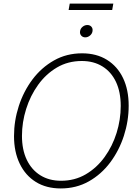

<svg xmlns="http://www.w3.org/2000/svg" viewBox="-20 -1033 757 1063"><path d="M316.4 10.3Q236.3 10.3 178.5 -25.6Q120.6 -61.5 89.1 -127Q57.6 -192.4 57.6 -279.3Q57.6 -364.3 84 -445.8Q110.4 -527.3 159.9 -593.3Q209.5 -659.2 279.1 -698.5Q348.6 -737.8 434.6 -737.8Q514.2 -737.8 572.3 -701.7Q630.4 -665.5 661.4 -600.6Q692.4 -535.6 692.4 -447.8Q692.4 -363.3 666 -281.5Q639.6 -199.7 590.3 -133.8Q541 -67.9 471.7 -28.8Q402.3 10.3 316.4 10.3ZM317.9 -32.2Q394 -32.2 455.1 -68.1Q516.1 -104 559.3 -163.8Q602.5 -223.6 625.5 -297.1Q648.4 -370.6 648.4 -446.3Q648.4 -523.9 622.1 -579.6Q595.7 -635.3 547.1 -665.3Q498.5 -695.3 433.1 -695.3Q356.4 -695.3 295.4 -659.4Q234.4 -623.5 191.2 -563.5Q147.9 -503.4 124.8 -429.7Q101.6 -356 101.6 -280.8Q101.6 -204.1 128.2 -148.4Q154.8 -92.8 203.4 -62.5Q252 -32.2 317.9 -32.2ZM452.1 -826.2Q438 -826.2 429.4 -836.2Q420.9 -846.2 423.3 -860.4Q425.3 -875 437.3 -884.8Q449.2 -894.5 463.4 -894.5Q478 -894.5 486.3 -884.8Q494.6 -875 492.2 -860.4Q490.2 -846.2 478.3 -836.2Q466.3 -826.2 452.1 -826.2ZM607.4 -1013.2 601.1 -977.5H359.9L366.2 -1013.2Z"/></svg>

Font: Inter 28pt ExtraLight
Style: Italic
Weight: 250
Italic angle: -9.3988°
Designer: Rasmus Andersson
Foundry: rsms
Version: Version 4.001;git-66647c0bb